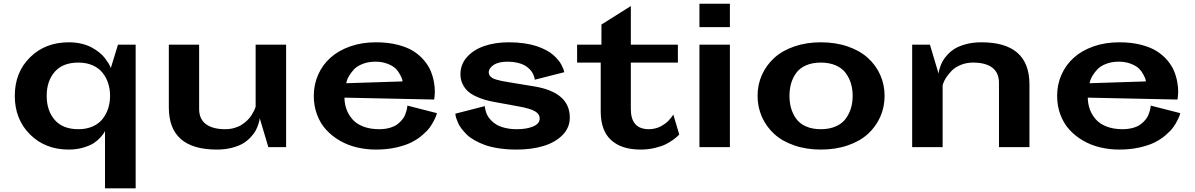

<svg xmlns="http://www.w3.org/2000/svg" viewBox="-20 -797 6473 1040"><path d="M548.8 223.1V-87.9Q546.9 -84 543.2 -77.1Q539.6 -70.3 523.9 -52.7Q508.3 -35.2 488.3 -22Q468.3 -8.8 431.9 2.2Q395.5 13.2 352.1 13.2Q225.1 13.2 142.6 -68.8Q60.1 -150.9 60.1 -277.8Q60.1 -404.8 142.6 -486.3Q225.1 -567.9 353 -567.9Q389.6 -567.9 421.9 -560.1Q454.1 -552.2 476.6 -540Q499 -527.8 517.6 -512.9Q536.1 -498 547.4 -483.2Q558.6 -468.3 566.4 -456.1Q574.2 -443.8 577.1 -436L580.1 -428.2L619.1 -555.2H714.8V223.1ZM404.8 -458Q319.8 -458 276.4 -408Q232.9 -357.9 232.9 -277.8Q232.9 -197.8 276.4 -147.5Q319.8 -97.2 404.8 -97.2Q448.7 -97.2 482.4 -112.3Q516.1 -127.4 536.1 -153.3Q556.2 -179.2 566.2 -210.7Q576.2 -242.2 576.2 -277.8Q576.2 -313.5 566.2 -345Q556.2 -376.5 536.1 -402.1Q516.1 -427.7 482.4 -442.9Q448.7 -458 404.8 -458Z M1058.6 -555.2V-207Q1058.6 -152.3 1095.2 -124.8Q1131.8 -97.2 1199.7 -97.2Q1226.6 -97.2 1250 -104Q1273.4 -110.8 1289.8 -121.6Q1306.2 -132.3 1319.6 -145.3Q1333 -158.2 1341.1 -171.1Q1349.1 -184.1 1354.7 -194.8Q1360.4 -205.6 1362.3 -212.4L1364.7 -219.2V-555.2H1529.8V0H1433.6L1386.7 -157.2Q1386.2 -153.8 1385.5 -147.7Q1384.8 -141.6 1379.2 -123.8Q1373.5 -106 1365 -89.8Q1356.4 -73.7 1338.4 -54.2Q1320.3 -34.7 1297.1 -20.5Q1273.9 -6.3 1236.8 3.4Q1199.7 13.2 1154.8 13.2Q894.5 13.2 894.5 -214.8V-555.2Z M1845.7 -268.1Q1846.2 -234.4 1856.9 -204.8Q1867.7 -175.3 1889.2 -150.6Q1910.6 -126 1947.8 -111.6Q1984.9 -97.2 2033.7 -97.2Q2064.5 -97.2 2089.8 -104.2Q2115.2 -111.3 2130.6 -122.6Q2146 -133.8 2157.5 -147.5Q2168.9 -161.1 2174.3 -174.8Q2179.7 -188.5 2182.6 -199.7Q2185.5 -210.9 2186 -217.8L2186.5 -225.1L2346.7 -184.1Q2345.7 -180.2 2343.5 -172.9Q2341.3 -165.5 2331.3 -145.3Q2321.3 -125 2307.6 -106.2Q2293.9 -87.4 2267.3 -64.7Q2240.7 -42 2208 -25.6Q2175.3 -9.3 2125.2 2Q2075.2 13.2 2016.6 13.2Q1962.4 13.2 1912.6 1.2Q1862.8 -10.7 1820.6 -35.2Q1778.3 -59.6 1746.8 -94Q1715.3 -128.4 1697.5 -175.5Q1679.7 -222.7 1679.7 -277.8Q1679.7 -339.4 1703.4 -392.6Q1727.1 -445.8 1770.3 -484.6Q1813.5 -523.4 1877 -545.7Q1940.4 -567.9 2016.6 -567.9Q2081.1 -567.9 2133.1 -554.7Q2185.1 -541.5 2218.8 -520.3Q2252.4 -499 2276.6 -470.5Q2300.8 -441.9 2312.7 -413.1Q2324.7 -384.3 2330.3 -353.8Q2335.9 -323.2 2335.4 -300Q2335 -276.9 2331.5 -257.8ZM2160.6 -356Q2160.2 -360.4 2158.4 -367.4Q2156.7 -374.5 2147 -393.1Q2137.2 -411.6 2122.8 -425.8Q2108.4 -439.9 2079.6 -451.4Q2050.8 -462.9 2013.7 -462.9Q1975.1 -462.9 1944.6 -450.9Q1914.1 -439 1897.9 -421.6Q1881.8 -404.3 1871.6 -387.2Q1861.3 -370.1 1858.4 -358.4L1855.5 -346.2Z M2606.4 -222.2Q2606.4 -219.7 2606.7 -215.1Q2606.9 -210.4 2610.4 -197.5Q2613.8 -184.6 2619.6 -172.9Q2625.5 -161.1 2638.7 -146.7Q2651.9 -132.3 2669.4 -121.8Q2687 -111.3 2715.8 -104.2Q2744.6 -97.2 2780.3 -97.2Q2833 -97.2 2868.2 -112.1Q2903.3 -127 2903.3 -154.8Q2903.3 -179.7 2877.2 -194.6Q2851.1 -209.5 2791 -220.2L2661.1 -244.1Q2631.3 -249.5 2607.4 -256.3Q2583.5 -263.2 2557.6 -275.1Q2531.7 -287.1 2514.4 -302.7Q2497.1 -318.4 2485.6 -342Q2474.1 -365.7 2474.1 -395Q2474.1 -448.2 2509.5 -488Q2544.9 -527.8 2603.8 -547.9Q2662.6 -567.9 2736.3 -567.9Q2780.8 -567.9 2819.3 -562.3Q2857.9 -556.6 2885.7 -547.4Q2913.6 -538.1 2937 -525.9Q2960.4 -513.7 2975.6 -500.2Q2990.7 -486.8 3002.2 -473.4Q3013.7 -460 3020 -447.8Q3026.4 -435.5 3030.3 -426.3Q3034.2 -417 3035.2 -411.1L3036.1 -405.8L2876.5 -365.2Q2876.5 -367.2 2876 -370.8Q2875.5 -374.5 2872.1 -384.5Q2868.7 -394.5 2863.3 -403.8Q2857.9 -413.1 2846.7 -424.3Q2835.4 -435.5 2820.8 -443.6Q2806.2 -451.7 2782.2 -457.3Q2758.3 -462.9 2729.5 -462.9Q2680.7 -462.9 2654.1 -445.3Q2627.4 -427.7 2627.4 -404.8Q2627.4 -395 2632.8 -387.5Q2638.2 -379.9 2645.8 -375Q2653.3 -370.1 2668.7 -365.7Q2684.1 -361.3 2697 -358.6Q2710 -356 2733.4 -352.1L2873 -329.1Q3066.4 -297.4 3066.4 -160.2Q3066.4 -105.5 3027.3 -65.7Q2988.3 -25.9 2924.1 -6.3Q2859.9 13.2 2778.3 13.2Q2727.1 13.2 2683.1 6.6Q2639.2 0 2607.9 -11.2Q2576.7 -22.5 2550.8 -37.1Q2524.9 -51.8 2508.5 -67.9Q2492.2 -84 2480 -100.1Q2467.8 -116.2 2461.4 -130.9Q2455.1 -145.5 2451.4 -156.7Q2447.8 -168 2447.3 -174.8L2446.3 -181.2Z M3106 -458V-555.2H3237.8V-664.1L3397 -764.2V-555.2H3651.9V-458H3397V-206.1Q3397 -97.2 3495.1 -97.2Q3513.2 -97.2 3530 -101.6Q3546.9 -106 3559.8 -113Q3572.8 -120.1 3584 -128.4Q3595.2 -136.7 3602.8 -145.3Q3610.4 -153.8 3616 -160.9Q3621.6 -168 3624.5 -172.4L3627 -176.8L3659.2 -68.8Q3656.2 -65.4 3651.1 -60.1Q3646 -54.7 3627 -40.5Q3607.9 -26.4 3585.7 -15.4Q3563.5 -4.4 3526.9 4.4Q3490.2 13.2 3450.2 13.2Q3346.7 13.2 3290.3 -38.1Q3233.9 -89.4 3233.9 -193.8V-458Z M3768.6 -649.9V-776.9H3933.6V-649.9ZM3768.6 0V-555.2H3933.6V0Z M4426.3 -567.9Q4505.9 -567.9 4571.5 -545.4Q4637.2 -522.9 4680.7 -483.6Q4724.1 -444.3 4747.8 -391.6Q4771.5 -338.9 4771.5 -277.8Q4771.5 -216.8 4747.8 -163.6Q4724.1 -110.4 4680.7 -71Q4637.2 -31.7 4571.5 -9.3Q4505.9 13.2 4426.3 13.2Q4347.7 13.2 4282.5 -9.3Q4217.3 -31.7 4174.1 -71Q4130.9 -110.4 4107.2 -163.6Q4083.5 -216.8 4083.5 -277.8Q4083.5 -338.9 4107.2 -391.6Q4130.9 -444.3 4174.1 -483.6Q4217.3 -522.9 4282.5 -545.4Q4347.7 -567.9 4426.3 -567.9ZM4426.3 -97.2Q4472.2 -97.2 4506.8 -112.3Q4541.5 -127.4 4560.8 -153.8Q4580.1 -180.2 4589.4 -211.2Q4598.6 -242.2 4598.6 -277.8Q4598.6 -313.5 4589.4 -344.5Q4580.1 -375.5 4560.8 -401.6Q4541.5 -427.7 4506.8 -442.9Q4472.2 -458 4426.3 -458Q4379.9 -458 4345.7 -442.9Q4311.5 -427.7 4292.7 -401.6Q4273.9 -375.5 4265.1 -344.7Q4256.3 -314 4256.3 -277.8Q4256.3 -241.7 4265.1 -210.9Q4273.9 -180.2 4292.7 -153.8Q4311.5 -127.4 4345.7 -112.3Q4379.9 -97.2 4426.3 -97.2Z M5391.1 0V-348.1Q5391.1 -402.8 5355 -430.4Q5318.8 -458 5251 -458Q5214.4 -458 5183.8 -445.3Q5153.3 -432.6 5136 -414.8Q5118.7 -397 5106.7 -379.2Q5094.7 -361.3 5090.3 -348.6L5085.9 -335.9V0H4920.9V-555.2H5017.1L5064 -397.9Q5064.5 -401.4 5065.2 -407.5Q5065.9 -413.6 5071.5 -431.4Q5077.1 -449.2 5085.7 -465.1Q5094.2 -481 5112.3 -500.7Q5130.4 -520.5 5153.6 -534.4Q5176.8 -548.3 5213.9 -558.1Q5251 -567.9 5295.9 -567.9Q5556.2 -567.9 5556.2 -339.8V0Z M5872.1 -268.1Q5872.6 -234.4 5883.3 -204.8Q5894 -175.3 5915.5 -150.6Q5937 -126 5974.1 -111.6Q6011.2 -97.2 6060.1 -97.2Q6090.8 -97.2 6116.2 -104.2Q6141.6 -111.3 6157 -122.6Q6172.4 -133.8 6183.8 -147.5Q6195.3 -161.1 6200.7 -174.8Q6206.1 -188.5 6209 -199.7Q6211.9 -210.9 6212.4 -217.8L6212.9 -225.1L6373 -184.1Q6372.1 -180.2 6369.9 -172.9Q6367.7 -165.5 6357.7 -145.3Q6347.7 -125 6334 -106.2Q6320.3 -87.4 6293.7 -64.7Q6267.1 -42 6234.4 -25.6Q6201.7 -9.3 6151.6 2Q6101.6 13.2 6043 13.2Q5988.8 13.2 5939 1.2Q5889.2 -10.7 5846.9 -35.2Q5804.7 -59.6 5773.2 -94Q5741.7 -128.4 5723.9 -175.5Q5706.1 -222.7 5706.1 -277.8Q5706.1 -339.4 5729.7 -392.6Q5753.4 -445.8 5796.6 -484.6Q5839.8 -523.4 5903.3 -545.7Q5966.8 -567.9 6043 -567.9Q6107.4 -567.9 6159.4 -554.7Q6211.4 -541.5 6245.1 -520.3Q6278.8 -499 6303 -470.5Q6327.1 -441.9 6339.1 -413.1Q6351.1 -384.3 6356.7 -353.8Q6362.3 -323.2 6361.8 -300Q6361.3 -276.9 6357.9 -257.8ZM6187 -356Q6186.5 -360.4 6184.8 -367.4Q6183.1 -374.5 6173.3 -393.1Q6163.6 -411.6 6149.2 -425.8Q6134.8 -439.9 6106 -451.4Q6077.1 -462.9 6040 -462.9Q6001.5 -462.9 5970.9 -450.9Q5940.4 -439 5924.3 -421.6Q5908.2 -404.3 5897.9 -387.2Q5887.7 -370.1 5884.8 -358.4L5881.8 -346.2Z"/></svg>

Font: Sporting Grotesque
Style: Bold
Weight: 700
Designer: Lucas LE BIHAN
Foundry: Lucas LE BIHAN
Version: Version 2.002;PS 2.2;hotconv 1.0.88;makeotf.lib2.5.647800